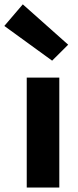

<svg xmlns="http://www.w3.org/2000/svg" viewBox="-56 -846 353 866"><path d="M64.6 0V-496H211.5V0ZM179.1 -572.4 -36.5 -728.9 46.8 -826.4 251.5 -644.4Z"/></svg>

Font: Source Sans Variable
Style: Regular
Weight: 200
Designer: Paul D. Hunt
Foundry: Adobe Systems Incorporated
Version: Version 3.006;hotconv 1.0.111;makeotfexe 2.5.65597